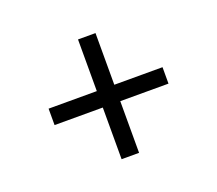

<svg xmlns="http://www.w3.org/2000/svg" viewBox="-85 -671 770 681"><g transform="rotate(-20 300.0 -330.0)"><path d="M267 -104H333V-299H515V-361H333V-556H267V-361H85V-299H267Z"/></g></svg>

Font: Hasklig
Style: Regular
Weight: 400
Monospace: yes
Designer: Paul D. Hunt, Teo Tuominen
Foundry: Adobe Systems Incorporated
Version: Version 2.030;PS 1.0;hotconv 16.6.51;makeotf.lib2.5.65220